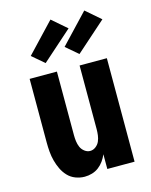

<svg xmlns="http://www.w3.org/2000/svg" viewBox="-117 -848 734 932"><g transform="rotate(-15 250.0 -382.0)"><path d="M192 8Q169 8 146.5 -0.5Q124 -9 108 -26Q92 -43 82 -64Q72 -85 66 -107.5Q60 -130 58 -153.5Q56 -177 56 -200V-520H193V-200Q193 -185 195 -169.5Q197 -154 203 -140Q209 -126 222 -116Q235 -106 250 -106Q265 -106 278 -116Q291 -126 297 -140Q303 -154 305 -169.5Q307 -185 307 -200V-520H444V0H307V-74Q300 -57 289 -41.5Q278 -26 263 -14.5Q248 -3 229.5 2.5Q211 8 192 8ZM321 -574 260 -626 398 -772 472 -708ZM151 -574 90 -626 228 -772 302 -708Z"/></g></svg>

Font: Iosevka SS04 Heavy
Style: Regular
Weight: 900
Monospace: yes
Designer: Belleve Invis
Foundry: Belleve Invis
Version: Version 19.0.0; ttfautohint (v1.8.4)